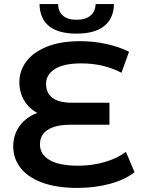

<svg xmlns="http://www.w3.org/2000/svg" viewBox="-20 -912 695 942"><path d="M640 -67Q593 -30 519 -10Q445 10 359 10Q258 10 187.5 -16Q117 -42 81 -88Q45 -134 45 -194Q45 -252 77 -295Q109 -338 163 -358Q122 -380 98.5 -419.5Q75 -459 75 -508Q75 -564 108.5 -609.5Q142 -655 209 -682.5Q276 -710 374 -710Q440 -710 503 -696Q566 -682 613 -658L576 -555Q488 -601 379 -601Q293 -601 249.5 -573.5Q206 -546 206 -500Q206 -455 238 -431.5Q270 -408 332 -408H517V-300H325Q254 -300 215 -275.5Q176 -251 176 -203Q176 -155 223 -127Q270 -99 365 -99Q431 -99 493.5 -117Q556 -135 598 -167ZM174 -892H265Q266 -855 289 -835Q312 -815 356 -815Q399 -815 423.5 -835Q448 -855 449 -892H539Q538 -822 491.5 -784.5Q445 -747 356 -747Q266 -747 220.5 -784Q175 -821 174 -892Z"/></svg>

Font: Montserrat Alternates SemiBold
Style: Regular
Weight: 600
Designer: Julieta Ulanovsky
Foundry: Julieta Ulanovsky
Version: Version 7.200